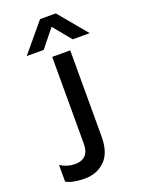

<svg xmlns="http://www.w3.org/2000/svg" viewBox="-164 -959 756 1031"><g transform="rotate(-20 213.5 -443.5)"><path d="M202 -887H292L427 -725H330L246 -827L164 -725H67ZM112 -91Q194 -91 194 -178V-674H297V-182Q297 -89 251.5 -44.5Q206 0 136.5 0Q67 0 30 -21V-116Q71 -91 112 -91Z"/></g></svg>

Font: Hind Medium
Style: Regular
Weight: 500
Designer: Manushi Parikh, Satya Rajpurohit
Foundry: Indian Type Foundry
Version: Version 1.201;PS 1.0;hotconv 1.0.78;makeotf.lib2.5.61930; tt